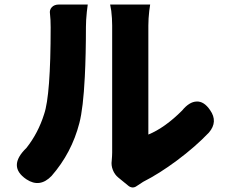

<svg xmlns="http://www.w3.org/2000/svg" viewBox="-20 -784 996 849"><path d="M97 9Q12 -48 97 -130Q149 -196 175 -279Q204 -363 204 -663Q204 -699 201 -723Q198 -740 209 -752Q220 -764 241 -764H368Q366 -748 364 -732Q360 -694 360 -665Q360 -543 355 -444Q348 -305 331 -240Q297 -108 208 -6Q156 48 97 9ZM566 45Q555 44 547 37L503 1Q487 -12 479 -32.5Q471 -53 474 -73Q476 -97 476 -110V-391V-672Q476 -702 472 -736Q469 -750 467 -764H644Q642 -750 640 -736Q636 -701 636 -671V-189Q709 -219 785 -295Q817 -334 849 -335Q882 -337 909 -297Q945 -246 904 -198Q844 -135 762 -74Q684 -16 613 20Q597 30 584 39Q576 45 566 45Z"/></svg>

Font: GenSenRounded TW H
Style: Regular
Weight: 900
Version: Version 1.501;PS 1;hotconv 16.6.51;makeotf.lib2.5.65220